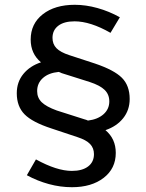

<svg xmlns="http://www.w3.org/2000/svg" viewBox="-20 -730 611 801"><path d="M280 51Q232 51 184 38Q136 25 92 1L130 -65Q217 -17 280 -17Q323 -17 347.5 -35.5Q372 -54 372 -87Q372 -112 356 -129Q340 -146 303 -158L195 -194Q115 -220 82.5 -253Q50 -286 50 -341Q50 -388 77.5 -421.5Q105 -455 151 -470Q108 -506 108 -565Q108 -631 158.5 -670.5Q209 -710 292 -710Q338 -710 386.5 -696.5Q435 -683 480 -658L441 -593Q357 -641 291 -641Q247 -641 223 -622.5Q199 -604 199 -572Q199 -546 215.5 -529Q232 -512 269 -500L376 -465Q456 -438 488.5 -405.5Q521 -373 521 -317Q521 -271 494 -237Q467 -203 420 -187Q463 -151 463 -92Q463 -27 412.5 12Q362 51 280 51ZM347 -227Q388 -232 412 -253.5Q436 -275 436 -307Q436 -336 416.5 -355Q397 -374 354 -388L237 -425Q234 -427 230.5 -428Q227 -429 225 -430Q183 -426 159 -404.5Q135 -383 135 -350Q135 -322 154 -303.5Q173 -285 217 -269L333 -232Q337 -231 340 -230Q343 -229 347 -227Z"/></svg>

Font: Red Hat Display SemiBold
Style: Regular
Weight: 600
Designer: Pentagram, MCKL
Foundry: Pentagram, MCKL
Version: Version 1.023